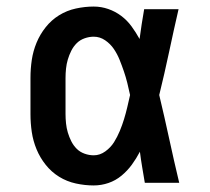

<svg xmlns="http://www.w3.org/2000/svg" viewBox="-20 -558 640 586"><path d="M266 8Q239 8 211.5 2Q184 -4 160.5 -18.5Q137 -33 119.5 -55Q102 -77 91.5 -102.5Q81 -128 77 -155Q73 -182 73 -210V-320Q73 -348 77 -375Q81 -402 91.5 -427.5Q102 -453 119.5 -475Q137 -497 160.5 -511.5Q184 -526 211.5 -532Q239 -538 266 -538Q289 -538 310.5 -530.5Q332 -523 350 -509.5Q368 -496 381.5 -477.5Q395 -459 406 -439Q409 -462 412.5 -484.5Q416 -507 420 -530H525Q510 -465 496 -399Q482 -333 466 -268Q482 -201 496.5 -134Q511 -67 527 0H422Q418 -24 414 -47.5Q410 -71 407 -95Q396 -74 382.5 -55.5Q369 -37 351 -22Q333 -7 311 0.5Q289 8 266 8ZM266 -84Q285 -84 301.5 -96Q318 -108 328 -124Q338 -140 345.5 -158Q353 -176 358.5 -194Q364 -212 368.5 -231Q373 -250 377 -268Q373 -287 368.5 -305Q364 -323 358 -340.5Q352 -358 345 -375.5Q338 -393 327.5 -408.5Q317 -424 301 -435Q285 -446 266 -446Q252 -446 238 -441Q224 -436 214 -426Q204 -416 197.5 -403Q191 -390 187 -376.5Q183 -363 181.5 -348.5Q180 -334 180 -320V-210Q180 -196 181.5 -181.5Q183 -167 187 -153.5Q191 -140 197.5 -127Q204 -114 214 -104Q224 -94 238 -89Q252 -84 266 -84Z"/></svg>

Font: Iosevka Slab Semibold Extended
Style: Regular
Weight: 600
Width: 7
Monospace: yes
Designer: Belleve Invis
Foundry: Belleve Invis
Version: Version 11.1.0; ttfautohint (v1.8.3)